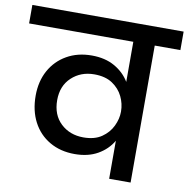

<svg xmlns="http://www.w3.org/2000/svg" viewBox="-106 -820 884 900"><g transform="rotate(10 336.0 -370.0)"><path d="M65 -324Q65 -392 93.5 -444Q122 -496 173.5 -525.5Q225 -555 292 -555Q356 -555 401.5 -529Q447 -503 472 -461V-652H-24V-740H696V-652H574V0H472V-181Q447 -138 401.5 -112Q356 -86 292 -86Q224 -86 172.5 -116Q121 -146 93 -199.5Q65 -253 65 -324ZM168 -321Q168 -251 211 -210.5Q254 -170 319 -170Q372 -170 405.5 -193Q439 -216 455.5 -250.5Q472 -285 472 -319V-320Q472 -357 455.5 -391Q439 -425 405.5 -447.5Q372 -470 319 -470Q255 -470 211.5 -429.5Q168 -389 168 -321Z"/></g></svg>

Font: Poppins Medium
Style: Regular
Weight: 500
Designer: Ninad Kale (Devanagari), Jonny Pinhorn (Latin)
Version: Version 5.002